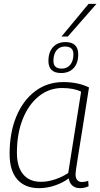

<svg xmlns="http://www.w3.org/2000/svg" viewBox="-20 -969 522 999"><path d="M395 10Q372 10 356.5 -3.5Q341 -17 338 -41Q307 -18 266 -4Q225 10 183 10Q110 10 70 -35.5Q30 -81 30 -168Q30 -279 65 -363Q100 -447 163 -494.5Q226 -542 310 -542Q386 -542 443 -514Q423 -387 409.5 -301.5Q396 -216 387.5 -165Q379 -114 376 -90.5Q373 -67 373 -64Q373 -22 407 -22Q422 -22 439 -28L441 0Q420 10 395 10ZM335 -69 402 -492Q364 -511 303 -511Q236 -511 182.5 -468.5Q129 -426 98.5 -350Q68 -274 68 -174Q68 -101 100.5 -62Q133 -23 193 -23Q229 -23 267.5 -36Q306 -49 335 -69ZM298 -589Q232 -589 232 -652Q232 -698 256 -724Q280 -750 321 -750Q387 -750 387 -686Q387 -640 363 -614.5Q339 -589 298 -589ZM301 -612Q329 -612 345.5 -632Q362 -652 362 -687Q362 -727 318 -727Q290 -727 274 -707Q258 -687 258 -652Q258 -612 301 -612ZM300 -779 441 -949H482L333 -779Z"/></svg>

Font: Georama ExtraLight
Style: Italic
Weight: 200
Italic angle: -9°
Designer: Jean-Baptiste Levee
Foundry: Production Type
Version: Version 1.000